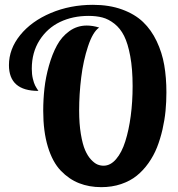

<svg xmlns="http://www.w3.org/2000/svg" viewBox="-20 -770 737 796"><path d="M391.1 -655.8Q364.7 -637.7 345 -578.1Q325.2 -518.6 316.7 -449Q308.1 -379.4 308.1 -312Q308.1 -256.8 315.2 -214.4Q322.3 -171.9 332.8 -147.7Q343.3 -123.5 357.4 -108.4Q371.6 -93.3 384 -88.1Q396.5 -83 409.2 -83Q438 -83 461.4 -110.4Q484.9 -137.7 499.5 -184.1Q514.2 -230.5 522 -289.3Q529.8 -348.1 529.8 -413.1Q529.8 -484.4 520 -537.1Q510.3 -589.8 494.4 -621.3Q478.5 -652.8 454.1 -671.9Q429.7 -690.9 404.5 -697.5Q379.4 -704.1 347.2 -704.1Q281.7 -704.1 229 -679Q176.3 -653.8 144 -603.3Q111.8 -552.7 111.8 -484.9Q111.8 -461.9 116.2 -443.6Q120.6 -425.3 125.5 -415.8Q130.4 -406.2 139.2 -393.1Q17.1 -393.1 17.1 -500Q17.1 -566.9 63.7 -624.5Q110.4 -682.1 190.7 -716.1Q271 -750 365.2 -750Q433.1 -750 486.1 -730.7Q539.1 -711.4 573.2 -678.7Q607.4 -646 629.6 -599.1Q651.9 -552.2 660.9 -500.2Q669.9 -448.2 669.9 -387.2Q669.9 -348.1 666.3 -310.3Q662.6 -272.5 653.6 -232.9Q644.5 -193.4 630.9 -158.9Q617.2 -124.5 595.5 -93.8Q573.7 -63 546.6 -41.3Q519.5 -19.5 481.9 -6.8Q444.3 5.9 399.9 5.9Q349.6 5.9 307.9 -10.5Q266.1 -26.9 231.9 -62.5Q197.8 -98.1 178.5 -161.4Q159.2 -224.6 159.2 -311Q159.2 -357.4 164.3 -403.6Q169.4 -449.7 182.9 -497.6Q196.3 -545.4 216.1 -581.8Q235.8 -618.2 267.8 -641.1Q299.8 -664.1 339.8 -664.1Q364.3 -664.1 391.1 -655.8Z"/></svg>

Font: Lobster Two
Style: Bold
Weight: 700
Designer: Pablo Impallari
Foundry: Pablo Impallari. www.impallari.com
Version: Version 1.006